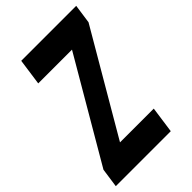

<svg xmlns="http://www.w3.org/2000/svg" viewBox="-230 -838 926 926"><g transform="rotate(-45 233.0 -375.0)"><path d="M-7 0 7 -98 342 -671 370 -615H79L98 -750H473L459 -652L124 -79L96 -135H387L368 0Z"/></g></svg>

Font: Mohave Light
Style: Bold Italic
Weight: 700
Italic angle: -8°
Version: Version 2.003